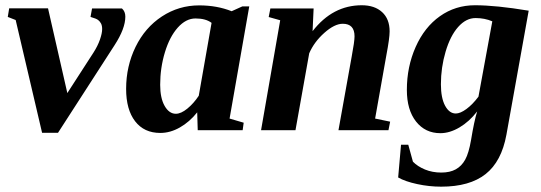

<svg xmlns="http://www.w3.org/2000/svg" viewBox="-20 -491 2040 724"><path d="M161.1 -459.5 233.9 -140.1 333 -293.5Q348.6 -317.9 356.9 -341.8Q365.2 -365.7 365.2 -381.3Q365.2 -394 361.1 -402.1Q356.9 -410.2 350.1 -415.5Q343.3 -420.9 321.3 -427.2L327.1 -459H439.9Q452.6 -447.8 452.6 -428.2Q452.6 -383.3 412.1 -320.8L198.7 9.8H138.7L39.1 -415.5L9.3 -427.2L14.6 -459.5Z M845.7 -43.9 898.9 -28.3 895 0H725.6L723.6 -67.4Q694.8 -31.2 658.4 -10.5Q622.1 10.3 584.5 10.3Q523.4 10.3 489.5 -33.7Q455.6 -77.6 455.6 -155.8Q455.6 -241.2 491.2 -314.2Q526.9 -387.2 590.6 -429Q654.3 -470.7 731 -470.7Q798.3 -470.7 853.5 -448.7L893.6 -466.8H919.9ZM584 -171.4Q584 -121.1 600.8 -91.6Q617.7 -62 643.1 -62Q662.6 -62 686.5 -81.5Q710.4 -101.1 729.5 -129.9L777.8 -404.8Q755.9 -421.4 717.3 -421.4Q681.2 -421.4 650.4 -387Q619.6 -352.5 601.8 -293.7Q584 -234.9 584 -171.4Z M1316.9 -354Q1316.9 -401.4 1272.5 -401.4Q1241.7 -401.4 1203.1 -367.2Q1164.6 -333 1146 -290L1094.2 0H964.4L1036.6 -414.6L993.2 -426.8L999.5 -459H1162.6L1158.7 -373.5Q1234.4 -471.2 1344.2 -471.2Q1392.6 -471.2 1420.9 -445.3Q1449.2 -419.4 1449.2 -372.6Q1449.2 -347.2 1437 -283.2L1394.5 -43.9L1451.2 -32.2L1444.8 0H1256.3L1306.2 -277.8Q1316.9 -334.5 1316.9 -354Z M1642.6 -173.3Q1642.6 -121.6 1658.4 -92.3Q1674.3 -63 1698.7 -63Q1715.8 -63 1739 -80.1Q1762.2 -97.2 1784.2 -126.5L1836.4 -410.6Q1807.6 -422.9 1773.4 -422.9Q1737.3 -422.9 1707.5 -389.2Q1677.7 -355.5 1660.2 -295.9Q1642.6 -236.3 1642.6 -173.3ZM1514.2 -151.9Q1514.2 -239.3 1547.4 -314Q1580.6 -388.7 1638.9 -429.9Q1697.3 -471.2 1771 -471.2Q1850.6 -471.2 1973.6 -450.7L1889.6 17.1Q1871.1 118.2 1811 165.5Q1751 212.9 1643.6 212.9Q1598.1 212.9 1553 203.1Q1507.8 193.4 1481.4 178.2L1492.2 54.7H1519.5L1537.1 118.7Q1554.7 136.7 1582.5 148.2Q1610.4 159.7 1644 159.7Q1676.8 159.7 1698.7 147.5Q1720.7 135.3 1734.1 111.1Q1747.6 86.9 1756.3 36.6Q1768.1 -35.2 1779.3 -70.8Q1749.5 -32.2 1712.6 -10.5Q1675.8 11.2 1640.6 11.2Q1583.5 11.2 1548.8 -32.7Q1514.2 -76.7 1514.2 -151.9Z"/></svg>

Font: Liberation Serif
Style: Bold Italic
Weight: 700
Italic angle: -16.333°
Designer: Steve Matteson
Foundry: Ascender Corporation
Version: Version 2.1.5